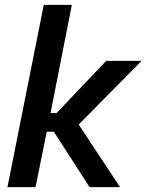

<svg xmlns="http://www.w3.org/2000/svg" viewBox="-20 -772 604 792"><path d="M160.6 -752H276.4L188.5 -305.7H213.4L418 -521H564L304.7 -258.3L475.1 0H349.6L202.1 -228.5H172.9L126.5 0H10.7Z"/></svg>

Font: Reddit Sans Vanilla SemiBold
Style: Italic
Weight: 600
Italic angle: -11.25°
Designer: Stephen Hutchings
Version: Version 1.013